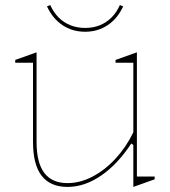

<svg xmlns="http://www.w3.org/2000/svg" viewBox="-20 -721 669 756"><path d="M246 15Q178 15 144 -29Q110 -73 110 -162V-474H40V-485L124 -515V-162Q124 -80 154.5 -40Q185 0 246 0Q295 0 344 -25.5Q393 -51 435 -96.5Q477 -142 505 -200V-474H435V-485L519 -515V-26H589V-15L505 15V-150L497 -156Q443 -74 378 -29.5Q313 15 246 15ZM315 -596Q265 -596 226 -622Q187 -648 165 -696L178 -701Q191 -672 211 -652Q231 -632 257.5 -621.5Q284 -611 315 -611Q347 -611 373 -621.5Q399 -632 419 -652Q439 -672 452 -701L465 -696Q443 -648 404 -622Q365 -596 315 -596Z"/></svg>

Font: Kalnia Thin
Style: Regular
Weight: 250
Designer: Frida Medrano
Foundry: Frida Medrano
Version: Version 1.105